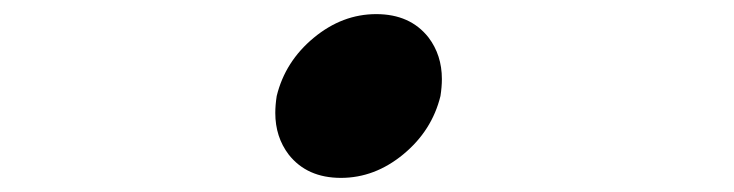

<svg xmlns="http://www.w3.org/2000/svg" viewBox="-20 -516 1040 272"><path d="M463 -264Q415 -264 389 -297Q370 -322 370 -356Q370 -367 372 -380Q384 -429 424.5 -462.5Q465 -496 513 -496Q561 -496 587 -463Q606 -438 606 -404Q606 -393 604 -380Q592 -331 551.5 -297.5Q511 -264 463 -264Z"/></svg>

Font: l_WÎeÑOS 500W
Style: Regular
Weight: 500
Designer: R?O
Version: Version 2.00 June 21, 2023